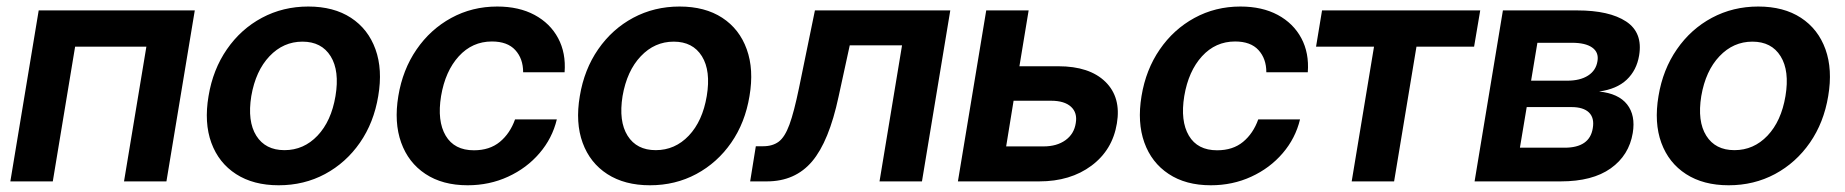

<svg xmlns="http://www.w3.org/2000/svg" viewBox="-20 -547 5563 579"><path d="M567.4 -515.6 481.9 0H354L421.4 -406.2H206.5L139.2 0H11.2L96.7 -515.6Z M820.3 11.7Q744.1 11.7 691.9 -22Q639.6 -55.7 617.4 -116.2Q595.2 -176.8 608.9 -257.3Q622.1 -337.4 664.3 -398.4Q706.5 -459.5 770 -493.4Q833.5 -527.3 909.7 -527.3Q986.3 -527.3 1038.3 -493.4Q1090.3 -459.5 1112.3 -398.4Q1134.3 -337.4 1120.6 -257.3Q1107.4 -177.2 1065.4 -116.7Q1023.4 -56.2 960.2 -22.2Q897 11.7 820.3 11.7ZM837.9 -94.2Q896 -94.2 937.5 -137.9Q979 -181.6 991.7 -257.3Q1004.4 -333.5 977.1 -377.4Q949.7 -421.4 892.1 -421.4Q834.5 -421.4 792.7 -377.4Q751 -333.5 737.8 -257.3Q725.6 -181.2 752.9 -137.7Q780.3 -94.2 837.9 -94.2Z M1390.1 11.7Q1314.5 11.7 1262.9 -22.5Q1211.4 -56.6 1189.7 -117.2Q1168 -177.7 1181.2 -257.3Q1194.3 -336.9 1236.1 -397.7Q1277.8 -458.5 1340.8 -492.9Q1403.8 -527.3 1479.5 -527.3Q1544.9 -527.3 1592 -502Q1639.2 -476.6 1663.1 -431.9Q1687 -387.2 1682.6 -329.1H1557.6Q1557.6 -370.1 1533.9 -396Q1510.3 -421.9 1463.4 -421.9Q1404.3 -421.9 1363.5 -377.2Q1322.8 -332.5 1310.1 -257.3Q1297.9 -182.1 1324 -137.9Q1350.1 -93.8 1409.2 -93.8Q1456.5 -93.8 1487.3 -119.1Q1518.1 -144.5 1533.2 -187H1659.2Q1645.5 -129.9 1606.9 -85Q1568.4 -40 1512.2 -14.2Q1456.1 11.7 1390.1 11.7Z M1939.9 11.7Q1863.8 11.7 1811.5 -22Q1759.3 -55.7 1737.1 -116.2Q1714.8 -176.8 1728.5 -257.3Q1741.7 -337.4 1783.9 -398.4Q1826.2 -459.5 1889.6 -493.4Q1953.1 -527.3 2029.3 -527.3Q2106 -527.3 2158 -493.4Q2210 -459.5 2231.9 -398.4Q2253.9 -337.4 2240.2 -257.3Q2227.1 -177.2 2185.1 -116.7Q2143.1 -56.2 2079.8 -22.2Q2016.6 11.7 1939.9 11.7ZM1957.5 -94.2Q2015.6 -94.2 2057.1 -137.9Q2098.6 -181.6 2111.3 -257.3Q2124 -333.5 2096.7 -377.4Q2069.3 -421.4 2011.7 -421.4Q1954.1 -421.4 1912.4 -377.4Q1870.6 -333.5 1857.4 -257.3Q1845.2 -181.2 1872.6 -137.7Q1899.9 -94.2 1957.5 -94.2Z M2242.2 0 2259.3 -106H2281.7Q2309.6 -106 2328.1 -119.6Q2346.7 -133.3 2360.6 -171.1Q2374.5 -209 2389.6 -282.2L2437.5 -515.6H2845.7L2760.3 0H2632.3L2700.2 -410.2H2542.5L2508.8 -255.4Q2480 -120.6 2429 -60.3Q2377.9 0 2292.5 0Z M3054.2 -347.2H3171.4Q3265.6 -347.2 3313.5 -300.3Q3361.3 -253.4 3348.1 -174.8Q3335 -94.7 3271.5 -47.4Q3208 0 3113.8 0H2868.7L2954.1 -515.6H3082ZM3036.6 -243.2 3014.2 -105.5H3127Q3167 -105.5 3193.1 -124.3Q3219.2 -143.1 3224.1 -175.8Q3229.5 -207 3209.7 -225.1Q3189.9 -243.2 3149.9 -243.2Z M3631.3 11.7Q3555.7 11.7 3504.2 -22.5Q3452.6 -56.6 3430.9 -117.2Q3409.2 -177.7 3422.4 -257.3Q3435.5 -336.9 3477.3 -397.7Q3519 -458.5 3582 -492.9Q3645 -527.3 3720.7 -527.3Q3786.1 -527.3 3833.3 -502Q3880.4 -476.6 3904.3 -431.9Q3928.2 -387.2 3923.8 -329.1H3798.8Q3798.8 -370.1 3775.1 -396Q3751.5 -421.9 3704.6 -421.9Q3645.5 -421.9 3604.7 -377.2Q3564 -332.5 3551.3 -257.3Q3539.1 -182.1 3565.2 -137.9Q3591.3 -93.8 3650.4 -93.8Q3697.8 -93.8 3728.5 -119.1Q3759.3 -144.5 3774.4 -187H3900.4Q3886.7 -129.9 3848.1 -85Q3809.6 -40 3753.4 -14.2Q3697.3 11.7 3631.3 11.7Z M4056.2 0 4123.5 -406.2H3948.7L3966.8 -515.6H4443.8L4425.3 -406.2H4251.5L4184.1 0Z M4426.8 0 4512.2 -515.6H4736.3Q4833 -515.6 4883.8 -482.2Q4934.6 -448.7 4922.9 -379.4Q4915.5 -335 4885.5 -306.6Q4855.5 -278.3 4802.2 -271Q4860.8 -265.1 4886.7 -232.2Q4912.6 -199.2 4903.8 -146Q4892.6 -78.6 4837.4 -39.3Q4782.2 0 4686.5 0ZM4563.5 -101.6H4698.2Q4773.9 -101.6 4783.2 -160.2Q4788.6 -191.4 4771.7 -207.8Q4754.9 -224.1 4718.8 -224.1H4584ZM4597.2 -303.7H4706.1Q4745.1 -303.7 4769 -319.1Q4793 -334.5 4797.4 -362.8Q4801.8 -389.2 4781.5 -403.6Q4761.2 -418 4720.2 -418H4616.2Z M5192.9 11.7Q5116.7 11.7 5064.5 -22Q5012.2 -55.7 4990 -116.2Q4967.8 -176.8 4981.4 -257.3Q4994.6 -337.4 5036.9 -398.4Q5079.1 -459.5 5142.6 -493.4Q5206.1 -527.3 5282.2 -527.3Q5358.9 -527.3 5410.9 -493.4Q5462.9 -459.5 5484.9 -398.4Q5506.8 -337.4 5493.2 -257.3Q5480 -177.2 5438 -116.7Q5396 -56.2 5332.8 -22.2Q5269.5 11.7 5192.9 11.7ZM5210.4 -94.2Q5268.6 -94.2 5310.1 -137.9Q5351.6 -181.6 5364.3 -257.3Q5377 -333.5 5349.6 -377.4Q5322.3 -421.4 5264.6 -421.4Q5207 -421.4 5165.3 -377.4Q5123.5 -333.5 5110.4 -257.3Q5098.1 -181.2 5125.5 -137.7Q5152.8 -94.2 5210.4 -94.2Z"/></svg>

Font: Inter Display Semi Bold
Style: Italic
Weight: 600
Italic angle: -9.39999°
Designer: Rasmus Andersson
Foundry: rsms
Version: Version 4.000;git-4fc901f